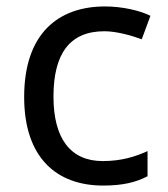

<svg xmlns="http://www.w3.org/2000/svg" viewBox="-20 -566 520 596"><path d="M300 10C361 10 402 0 438 -19V-97C401 -80 357 -66 299 -66C198 -66 146 -137 146 -266C146 -400 197 -469 304 -469C341 -469 388 -456 420 -444L447 -517C415 -533 360 -546 306 -546C162 -546 55 -463 55 -265C55 -75 157 10 300 10Z"/></svg>

Font: Noto Sans Runic
Style: Regular
Weight: 400
Designer: Monotype Design Team
Foundry: Monotype Imaging Inc.
Version: Version 2.002